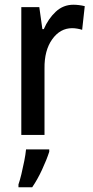

<svg xmlns="http://www.w3.org/2000/svg" viewBox="-20 -570 391 811"><path d="M290 -550Q301 -550 313.5 -548.5Q326 -547 338 -544L327 -444Q318 -447 306.5 -449Q295 -451 285 -451Q234 -451 200.5 -404Q167 -357 168 -281V0H70V-540H146L159 -447H165Q184 -491 215.5 -520.5Q247 -550 290 -550ZM188 71Q177 105 157.5 147Q138 189 116 221H58V209Q64 192 70.5 165Q77 138 82.5 110Q88 82 90 61H188Z"/></svg>

Font: Noto Sans Malayalam Condensed Medium
Style: Regular
Weight: 500
Width: 3
Designer: Jelle Bosma - Monotype Design Team
Foundry: Monotype Imaging Inc.
Version: Version 2.104; ttfautohint (v1.8.4.7-5d5b)